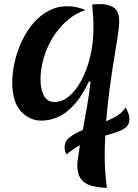

<svg xmlns="http://www.w3.org/2000/svg" viewBox="-20 -590 677 939"><path d="M415 -192Q381 -119 342 -77Q303 -35 263 -17.5Q223 0 183 0Q124 0 82 -46Q40 -92 40 -187Q40 -235 52 -287.5Q64 -340 87.5 -390Q111 -440 145 -479Q179 -518 223.5 -540Q268 -562 321 -559Q340 -558 359.5 -553.5Q379 -549 399 -541Q346 -524 305 -487Q264 -450 235.5 -402Q207 -354 192.5 -301.5Q178 -249 178 -202Q178 -154 194.5 -122.5Q211 -91 247 -91Q284 -91 318 -119.5Q352 -148 379 -198.5Q406 -249 421.5 -314.5Q437 -380 437 -454Q437 -481 435.5 -509.5Q434 -538 431 -568Q441 -569 451 -569.5Q461 -570 469 -570Q510 -570 536.5 -553Q563 -536 563 -483Q563 -461 556 -414Q549 -367 538 -302Q527 -237 516.5 -159Q506 -81 499 3Q531 -10 556 -26Q581 -42 594 -65Q602 -51 607.5 -36.5Q613 -22 613 -8Q613 17 597.5 31Q582 45 555 54.5Q528 64 495 73Q492 121 492 166Q492 208 494.5 248Q497 288 503 329Q460 327 427.5 318.5Q395 310 376.5 286Q358 262 358 217Q358 203 362 178Q366 153 371 120Q354 129 337.5 140.5Q321 152 305 166Q296 147 296 131Q296 101 321.5 81Q347 61 385 46Q395 -8 405.5 -69Q416 -130 423 -190Z"/></svg>

Font: Merienda SemiBold
Style: Regular
Weight: 600
Designer: Eduardo Rodriguez Tunni
Foundry: Eduardo Rodriguez Tunni
Version: Version 2.001; ttfautohint (v1.8.4.7-5d5b)